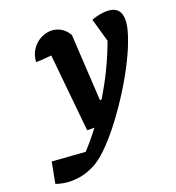

<svg xmlns="http://www.w3.org/2000/svg" viewBox="-231 -596 822 895"><g transform="rotate(-20 180.5 -148.5)"><path d="M121 0 83 -385Q53 -382 36.5 -381Q20 -380 6 -380Q8 -415 25 -440.5Q42 -466 67.5 -480Q93 -494 120 -494Q146 -494 168.5 -481Q191 -468 206 -442L225 -112H233Q306 -231 353 -360L320 -476Q362 -491 395 -491Q465 -491 465 -423Q465 -395 451 -351Q434 -298 404 -237.5Q374 -177 336 -116Q298 -55 257 0Q216 55 176.5 96.5Q137 138 104 159Q42 197 -27 197Q-69 197 -104 184L-84 80L80 92Q120 49 157 0Z"/></g></svg>

Font: Piazzolla
Style: Bold Italic
Weight: 700
Italic angle: -11.3°
Designer: Juan Pablo del Peral
Foundry: Huerta Tipografica
Version: Version 1.330